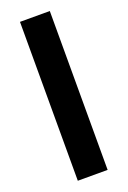

<svg xmlns="http://www.w3.org/2000/svg" viewBox="-142 -779 552 829"><g transform="rotate(-20 133.5 -365.0)"><path d="M65 0V-730H202V0Z"/></g></svg>

Font: MuseoModerno Thin SemiBold
Style: Regular
Weight: 600
Version: Version 1.003